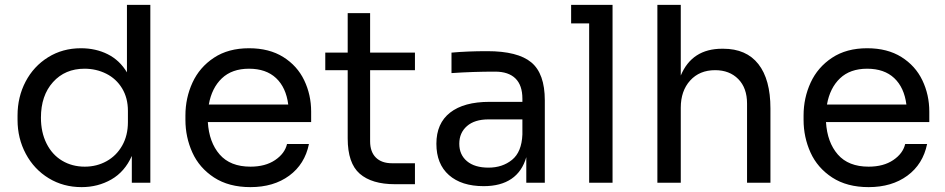

<svg xmlns="http://www.w3.org/2000/svg" viewBox="-20 -750 3878 788"><path d="M52 -258V-276Q52 -352 85 -415Q118 -478 177.5 -515Q237 -552 312 -552Q373 -552 422 -527.5Q471 -503 501 -453V-730H597V0H521V-110Q492 -45 437 -13.5Q382 18 315 18Q240 18 180 -18.5Q120 -55 86 -118.5Q52 -182 52 -258ZM505 -249V-295Q505 -348 481 -387.5Q457 -427 416 -447.5Q375 -468 327 -468Q247 -468 197.5 -413Q148 -358 148 -267Q148 -207 171 -161Q194 -115 235 -90.5Q276 -66 328 -66Q377 -66 417.5 -88.5Q458 -111 481.5 -152.5Q505 -194 505 -249Z M741 -258V-276Q741 -348 770 -411Q799 -474 858 -513Q917 -552 1002 -552Q1085 -552 1142.5 -516Q1200 -480 1228.5 -420.5Q1257 -361 1257 -292V-249H833Q838 -166 881.5 -116Q925 -66 1008 -66Q1069 -66 1109 -93Q1149 -120 1158 -159H1248Q1231 -76 1167 -29Q1103 18 1008 18Q919 18 858.5 -21.5Q798 -61 769.5 -124Q741 -187 741 -258ZM1163 -321Q1154 -391 1113 -429.5Q1072 -468 1002 -468Q932 -468 890.5 -428.5Q849 -389 837 -321Z M1407 -182V-462H1315V-534H1407V-696H1499V-534H1683V-462H1499V-170Q1499 -127 1522.5 -103.5Q1546 -80 1589 -80H1683V6H1601Q1506 6 1456.5 -37Q1407 -80 1407 -182Z M2140 -105Q2123 -46 2079 -16Q2035 14 1965 14Q1874 14 1822.5 -31.5Q1771 -77 1771 -160Q1771 -244 1827.5 -288Q1884 -332 1989 -332H2124V-345Q2124 -400 2095.5 -428Q2067 -456 2012 -456Q1921 -456 1833 -450V-534Q1898 -540 1980 -540Q2105 -540 2160.5 -494Q2216 -448 2216 -338V0H2140ZM1985 -62Q2042 -62 2081.5 -94Q2121 -126 2124 -198V-260H1985Q1928 -260 1896.5 -232.5Q1865 -205 1865 -160Q1865 -115 1896.5 -88.5Q1928 -62 1985 -62Z M2398 -654H2324V-730H2494V0H2398Z M2678 -730H2774V-440Q2820 -550 2944 -550H2948Q3043 -550 3092.5 -487Q3142 -424 3142 -305V0H3046V-325Q3046 -389 3010 -425.5Q2974 -462 2915 -462Q2851 -462 2812.5 -419.5Q2774 -377 2774 -308V0H2678Z M3278 -258V-276Q3278 -348 3307 -411Q3336 -474 3395 -513Q3454 -552 3539 -552Q3622 -552 3679.5 -516Q3737 -480 3765.5 -420.5Q3794 -361 3794 -292V-249H3370Q3375 -166 3418.5 -116Q3462 -66 3545 -66Q3606 -66 3646 -93Q3686 -120 3695 -159H3785Q3768 -76 3704 -29Q3640 18 3545 18Q3456 18 3395.5 -21.5Q3335 -61 3306.5 -124Q3278 -187 3278 -258ZM3700 -321Q3691 -391 3650 -429.5Q3609 -468 3539 -468Q3469 -468 3427.5 -428.5Q3386 -389 3374 -321Z"/></svg>

Font: Sora-SIA
Style: Regular
Weight: 400
Designer: Jonathan Barnbrook, Julián Moncada
Foundry: Barnbrook Fonts
Version: Version 2.000